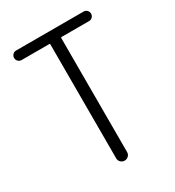

<svg xmlns="http://www.w3.org/2000/svg" viewBox="-176 -833 853 937"><g transform="rotate(-30 250.0 -365.0)"><path d="M219.7 -30.3V-672.9Q219.7 -676.8 215.8 -676.8H59.6Q48.8 -676.8 41 -684.6Q33.2 -692.4 33.2 -703.6Q33.2 -714.8 41 -722.7Q48.8 -730.5 59.6 -730.5H440.4Q451.2 -730.5 459 -722.7Q466.8 -714.8 466.8 -703.6Q466.8 -692.4 459 -684.6Q451.2 -676.8 440.4 -676.8H285.2Q281.2 -676.8 281.2 -672.9V-30.3Q281.2 -17.6 272 -8.8Q262.7 0 250.5 0Q238.3 0 229 -8.8Q219.7 -17.6 219.7 -30.3Z"/></g></svg>

Font: Gen Jyuu Gothic L Monospace Light
Style: Regular
Weight: 300
Designer: [Source Han Sans]
Ryoko NISHIZUKA  (kana & ideographs); Paul D. Hunt (Latin, Greek & Cyrillic); Wenlong ZHANG  (bopomofo
Version: Version 1.002.20150607